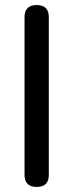

<svg xmlns="http://www.w3.org/2000/svg" viewBox="-20 -732 290 759"><path d="M125 7Q77 7 77 -41V-664Q77 -712 125 -712Q173 -712 173 -664V-41Q173 7 125 7Z"/></svg>

Font: Chiron GoRound TC
Style: Regular
Weight: 400
Designer: Ryoko NISHIZUKA 西塚涼子 (kana, bopomofo & ideographs); Paul D. Hunt (Latin, Greek & Cyrillic); Sandoll Communications 산돌커뮤니
Foundry: Adobe
Version: Version 1.000;hotconv 1.1.1;makeotfexe 2.6.0